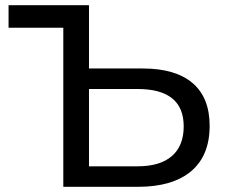

<svg xmlns="http://www.w3.org/2000/svg" viewBox="-20 -720 868 740"><path d="M323 -456H531Q656 -456 722 -400Q788 -344 788 -235Q788 -120 716.5 -60Q645 0 512 0H224V-613H13V-700H323ZM323 -79H510Q597 -79 642.5 -118.5Q688 -158 688 -233Q688 -377 510 -377H323Z"/></svg>

Font: false
Style: Regular
Weight: 500
Designer: Julieta Ulanovsky
Foundry: Julieta Ulanovsky
Version: Version 7.222;hotconv 1.0.109;makeotfexe 2.5.65596